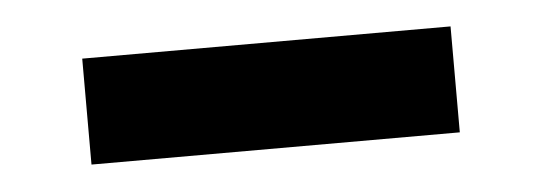

<svg xmlns="http://www.w3.org/2000/svg" viewBox="-25 -766 551 195"><g transform="rotate(-5 250.0 -669.0)"><path d="M62.5 -615V-723H438V-615Z"/></g></svg>

Font: Geologica Cursive ExtraBold
Style: Regular
Weight: 800
Designer: Sindre Bremnes, Frode Helland
Foundry: Monokrom Skriftforlag AS
Version: Version 1.010;gftools[0.9.28]